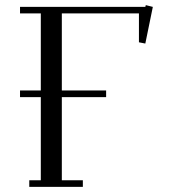

<svg xmlns="http://www.w3.org/2000/svg" viewBox="-20 -729 670 749"><path d="M58.1 -350.1V-376H139.2V-676.8H58.1V-702.1H546.9L548.8 -709L576.2 -702.1L546.9 -559.1L522 -564V-676.8H221.2V-376H394V-350.1H221.2V-25.9H303.2V0H94.2V-25.9H139.2V-350.1Z"/></svg>

Font: Dehuti Alt
Style: Book
Weight: 400
Version: Version 1.2